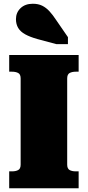

<svg xmlns="http://www.w3.org/2000/svg" viewBox="-20 -1003 468 1023"><path d="M90 -126V-585Q90 -607 77 -614Q64 -621 44 -621H29V-710H399V-621H384Q364 -621 351 -614Q338 -607 338 -585V-126Q338 -104 351 -97Q364 -90 384 -90H399V0H29V-90H44Q64 -90 77 -97Q90 -104 90 -126ZM278 -898Q261 -924 243.5 -943Q226 -962 205 -972.5Q184 -983 155 -983Q114 -983 89.5 -959.5Q65 -936 65 -901Q65 -874 77 -854Q89 -834 114.5 -820Q140 -806 179 -795L280 -768H342V-805Z"/></svg>

Font: Roboto Serif Black
Style: Regular
Weight: 900
Designer: Greg Gazdowicz
Foundry: Commercial Type
Version: Version 1.008